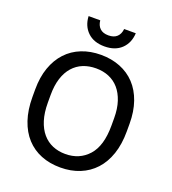

<svg xmlns="http://www.w3.org/2000/svg" viewBox="-160 -1020 1029 1147"><g transform="rotate(20 355.0 -446.0)"><path d="M355 8Q287 8 232 -14Q177 -36 137.5 -79Q98 -122 76.5 -185.5Q55 -249 55 -331V-379Q55 -457 76.5 -518Q98 -579 137.5 -621.5Q177 -664 232.5 -686Q288 -708 355 -708Q422 -708 477.5 -686Q533 -664 572.5 -622Q612 -580 633.5 -518.5Q655 -457 655 -379V-331Q655 -249 633.5 -186Q612 -123 572.5 -80Q533 -37 477.5 -14.5Q422 8 355 8ZM355 -78Q445 -78 501 -140.5Q557 -203 557 -331V-379Q557 -439 542 -484.5Q527 -530 500.5 -560.5Q474 -591 437 -606.5Q400 -622 355 -622Q310 -622 273 -607Q236 -592 209 -561.5Q182 -531 167.5 -485.5Q153 -440 153 -379V-331Q153 -267 168 -219.5Q183 -172 210 -140.5Q237 -109 274 -93.5Q311 -78 355 -78ZM355 -762Q287 -762 247.5 -800Q208 -838 205 -900H279Q282 -868 301 -850Q320 -832 355 -832Q390 -832 409 -850Q428 -868 431 -900H505Q502 -838 462.5 -800Q423 -762 355 -762Z"/></g></svg>

Font: PT Root UI Medium
Style: Regular
Weight: 500
Designer: Vitaly Kuzmin
Foundry: ParaType Ltd.
Version: Version 2.001G